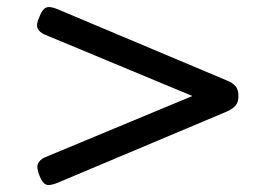

<svg xmlns="http://www.w3.org/2000/svg" viewBox="-20 -724 803 550"><path d="M144 -200Q122 -191 111.5 -195.5Q101 -200 93 -221Q84 -243 88.5 -254.5Q93 -266 108 -273L531 -449L108 -625Q92 -632 87.5 -643.5Q83 -655 93 -676Q101 -697 111.5 -702Q122 -707 144 -698L631 -493Q648 -486 655.5 -476Q663 -466 663 -449Q663 -432 655.5 -422.5Q648 -413 631 -405Z"/></svg>

Font: Playwrite PL
Style: Regular
Weight: 400
Designer: Veronika Burian, José Scaglione
Foundry: TypeTogether
Version: Version 1.002